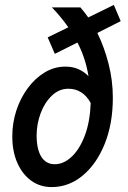

<svg xmlns="http://www.w3.org/2000/svg" viewBox="-20 -750 521 781"><path d="M30 -195Q30 -250 46.5 -300.5Q63 -351 93 -391.5Q123 -432 162 -455.5Q201 -479 246 -479Q277 -479 300.5 -468Q324 -457 340 -440Q328 -514 295 -577L203 -531L174 -598L258 -639Q227 -683 191 -720H307Q315 -711 323 -700.5Q331 -690 339 -679L443 -730L471 -664L376 -616Q404 -559 421.5 -491Q439 -423 439 -352Q439 -247 406 -165Q373 -83 316.5 -36Q260 11 190 11Q143 11 107 -15Q71 -41 50.5 -87.5Q30 -134 30 -195ZM129 -199Q129 -143 148 -112.5Q167 -82 203 -82Q239 -82 271.5 -112.5Q304 -143 325 -198.5Q346 -254 349 -331Q317 -389 258 -389Q220 -389 190.5 -360.5Q161 -332 145 -288.5Q129 -245 129 -199Z"/></svg>

Font: Radio Canada Condensed Medium
Style: Italic
Weight: 500
Width: 3
Italic angle: -12°
Designer: Charles Daoud, Etienne Aubert Bonn, Alexandre Saumier Demers, Jacques Le Bailly
Foundry: Radio-Canada
Version: Version 2.104; ttfautohint (v1.8.4.7-5d5b);gftools[0.9.28.de